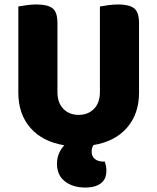

<svg xmlns="http://www.w3.org/2000/svg" viewBox="-20 -637 704 859"><path d="M602 -222Q602 -128 548.5 -66Q495 -4 398 12Q390 25 390 42Q390 62 404 74Q418 86 444 86H449Q452 95 454 105Q456 115 456 128Q456 142 451.5 155.5Q447 169 435.5 179.5Q424 190 406 196Q388 202 361 202Q306 202 270.5 174.5Q235 147 235 96Q235 69 244.5 48Q254 27 268 13Q170 -3 116 -65Q62 -127 62 -222V-608Q74 -610 97 -613.5Q120 -617 143 -617Q193 -617 215 -600Q237 -583 237 -534V-225Q237 -177 263.5 -150Q290 -123 332 -123Q374 -123 400.5 -150Q427 -177 427 -225V-608Q439 -610 462 -613.5Q485 -617 508 -617Q558 -617 580 -600Q602 -583 602 -534V-222Z"/></svg>

Font: Baloo Chettan 2 ExtraBold
Style: Regular
Weight: 800
Designer: Maithili Shingre, Unnati Kotecha and Ek Type
Foundry: Ek Type
Version: Version 1.640;hotconv 1.0.111;makeotfexe 2.5.65597; ttfautoh